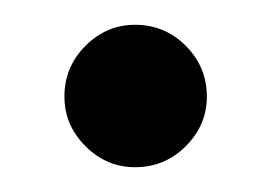

<svg xmlns="http://www.w3.org/2000/svg" viewBox="-20 -374 219 155"><path d="M32 -296Q32 -320 49 -337Q66 -354 89 -354Q113 -354 130 -337Q147 -320 147 -296Q147 -273 130 -256Q113 -239 89 -239Q66 -239 49 -256Q32 -273 32 -296Z"/></svg>

Font: Prompt SemiBold
Style: Regular
Weight: 600
Designer: Katatrad Team
Foundry: CadsonDemak
Version: Version 1.000